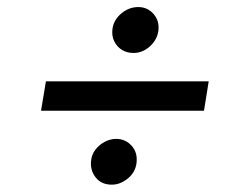

<svg xmlns="http://www.w3.org/2000/svg" viewBox="-20 -554 696 539"><path d="M565.9 -325.7 552.7 -243.2H95.2L108.9 -325.7ZM293.9 -35.6Q264.2 -35.6 248.3 -56.2Q232.4 -76.7 235.8 -104Q237.8 -121.1 248.3 -134.5Q258.8 -147.9 274.2 -156Q289.6 -164.1 306.2 -164.1Q332 -164.1 349.4 -145Q366.7 -126 363.3 -96.7Q359.9 -69.8 338.6 -52.7Q317.4 -35.6 293.9 -35.6ZM355 -405.3Q335.9 -405.3 321.8 -414.3Q307.6 -423.3 300.3 -439Q293 -454.6 295.9 -474.1Q299.8 -499 321 -516.6Q342.3 -534.2 368.2 -534.2Q394.5 -534.2 411.6 -514.2Q428.7 -494.1 424.3 -465.3Q419.9 -440.4 399.7 -422.9Q379.4 -405.3 355 -405.3Z"/></svg>

Font: Inter 17pt
Style: Italic
Weight: 400
Italic angle: -9.3988°
Version: Version 4.001;git-66647c0bb